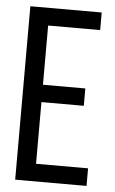

<svg xmlns="http://www.w3.org/2000/svg" viewBox="-51 -736 463 772"><g transform="rotate(5 180.0 -350.0)"><path d="M289 -390H118V-629H328V-700H40V0H328V-71H118V-320H289Z"/></g></svg>

Font: Bebas Neue Regular two
Style: Regular2
Weight: 400
Designer: Ryoichi Tsunekawa & LGV (GE)
Foundry: Free Software Foundation, Inc.
Version: Version 1.003 August 13, 2016